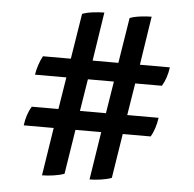

<svg xmlns="http://www.w3.org/2000/svg" viewBox="-51 -764 825 817"><g transform="rotate(5 361.0 -355.5)"><path d="M158 1 190 -204H62Q68 -251 89 -286H203L225 -423H91Q94 -444 101.5 -466Q109 -488 118 -504H237L268 -698Q285 -705 312.5 -708.5Q340 -712 362 -712L330 -504H440L471 -698Q488 -705 515 -708.5Q542 -712 564 -712L532 -504H660Q654 -458 633 -423H519L497 -286H631Q628 -264 621 -242Q614 -220 604 -204H485L455 -14Q437 -7 410 -3Q383 1 361 1L393 -204H283L253 -14Q235 -7 208 -3Q181 1 158 1ZM295 -286H406L428 -423H317Z"/></g></svg>

Font: Calistoga
Style: Regular
Weight: 400
Designer: Yvonne Schuttler, Eben Sorkin
Foundry: www.sorkintype.com
Version: Version 1.010; ttfautohint (v1.8.4.7-5d5b)